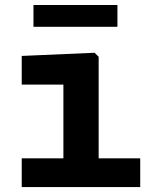

<svg xmlns="http://www.w3.org/2000/svg" viewBox="-20 -762 660 782"><path d="M238.2 0V-450.8L260.7 -417.5H68.5V-534.2L365.2 -547.1L381.8 -531V0ZM68.5 -117H551.1V0H68.5ZM458.3 -652.8H116.3V-741.6H458.3Z"/></svg>

Font: Monaspace Neon Var
Style: Regular
Weight: 400
Designer: Riley Cran and the Lettermatic Team
Version: Version 1.000 (Monaspace Neon Var)